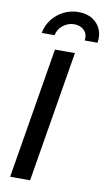

<svg xmlns="http://www.w3.org/2000/svg" viewBox="-103 -1001 584 1050"><g transform="rotate(10 189.0 -476.0)"><path d="M264.2 -727.5 143.6 0H32.7L153.3 -727.5ZM245.6 -952.1Q290.5 -952.1 322.3 -932.6Q354 -913.1 368.7 -879.6Q383.3 -846.2 376 -804.7H304.7Q310.5 -838.9 289.6 -860.6Q268.6 -882.3 234.4 -882.3Q200.2 -882.3 172.1 -860.6Q144 -838.9 137.7 -804.7H66.4Q73.7 -846.2 99.1 -879.6Q124.5 -913.1 162.8 -932.6Q201.2 -952.1 245.6 -952.1Z"/></g></svg>

Font: Inter 18pt Medium
Style: Italic
Weight: 500
Italic angle: -9.3988°
Designer: Rasmus Andersson
Foundry: rsms
Version: Version 4.001;git-66647c0bb